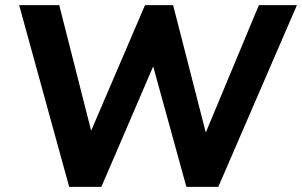

<svg xmlns="http://www.w3.org/2000/svg" viewBox="-20 -732 1183 752"><path d="M994 -712H1143L835 0H710L580 -472L377 0H251L55 -712H212L337 -220L548 -712H658L786 -213Z"/></svg>

Font: Muli ExtraBold
Style: Italic
Weight: 800
Italic angle: -4.541°
Designer: Vernon Adams
Foundry: Vernon Adams
Version: Version 2.000